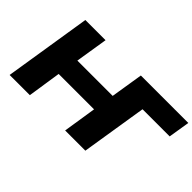

<svg xmlns="http://www.w3.org/2000/svg" viewBox="-89 -1085 1465 1465"><g transform="rotate(45 643.5 -352.5)"><path d="M64 0 176 -705H394L352 -443H733L775 -705H1287L1259 -532H966L881 0H663L705 -270H323L282 0Z"/></g></svg>

Font: Nunito Sans 7pt Expanded Black
Style: Italic
Weight: 900
Width: 7
Italic angle: -9°
Designer: Vernon Adams
Foundry: Vernon Adams
Version: Version 3.101;gftools[0.9.27]